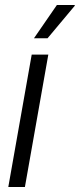

<svg xmlns="http://www.w3.org/2000/svg" viewBox="-20 -743 317 763"><path d="M13 0 106 -526H172L79 0ZM115 -591 206 -723H277V-720L169 -591Z"/></svg>

Font: Archivo Condensed Light
Style: Italic
Weight: 300
Width: 3
Italic angle: -10°
Designer: Hector Gatti
Foundry: Omnibus-Type
Version: Version 2.001